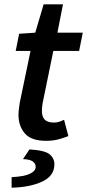

<svg xmlns="http://www.w3.org/2000/svg" viewBox="-20 -643 405 893"><path d="M194 12Q125 12 95.5 -22.5Q66 -57 66 -108Q66 -123 68 -137Q70 -151 72 -166L122 -406H53L69 -486L144 -491L183 -623H273L247 -491H365L348 -406H228L178 -162Q175 -144 175 -127Q175 -100 188 -86.5Q201 -73 232 -73Q245 -73 256.5 -77Q268 -81 278 -86L298 -10Q280 -3 254 4.5Q228 12 194 12ZM34 230V181Q93 178 119.5 165Q146 152 146 133Q146 118 132.5 108Q119 98 87 97L117 52Q188 56 210.5 74.5Q233 93 233 121Q233 175 176.5 201.5Q120 228 34 230Z"/></svg>

Font: Source Sans Pro SemiBold
Style: Italic
Weight: 600
Italic angle: -11°
Designer: Paul D. Hunt
Foundry: Adobe Systems Incorporated
Version: Version 1.095;hotconv 1.0.109;makeotfexe 2.5.65596